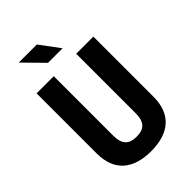

<svg xmlns="http://www.w3.org/2000/svg" viewBox="-273 -1047 1167 1167"><g transform="rotate(-45 310.0 -464.0)"><path d="M310 -113.5C246.5 -113.5 213.5 -142 213.5 -220V-730H66V-212.5C66 -61.5 157.5 11.5 310 11.5C462.5 11.5 554 -61.5 554 -212.5V-730H406.5V-220C406.5 -142 373.5 -113.5 310 -113.5ZM371.5 -812 277 -939H121.5L246.5 -812Z"/></g></svg>

Font: Monaspace Neon
Style: Bold
Weight: 700
Designer: Riley Cran & the Lettermatic Team
Foundry: Lettermatic
Version: Version 1.200 (Monaspace Neon)